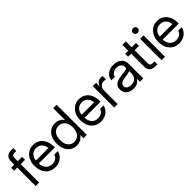

<svg xmlns="http://www.w3.org/2000/svg" viewBox="267 -1994 3272 3272"><g transform="rotate(-45 1903.0 -358.5)"><path d="M278.3 -515.6V-444.3H173.8V0H90.8V-444.3H15.6V-515.6H90.8V-607.4Q90.8 -662.6 127.4 -695.1Q164.1 -727.5 226.6 -727.5H278.3V-656.2H234.4Q201.7 -656.2 187.7 -642.1Q173.8 -627.9 173.8 -594.7V-515.6Z M557.6 11.7Q481.9 11.7 428.5 -22.9Q375 -57.6 346.7 -118.4Q318.4 -179.2 318.4 -256.8Q318.4 -335.4 348.1 -396.5Q377.9 -457.5 430.7 -492.4Q483.4 -527.3 551.8 -527.3Q623.5 -527.3 676.3 -493.2Q729 -459 757.6 -397.9Q786.1 -336.9 786.1 -256.8V-234.4H400.4Q403.3 -158.7 443.8 -111.1Q484.4 -63.5 557.6 -63.5Q612.8 -63.5 647.7 -88.9Q682.6 -114.3 694.3 -154.3H777.3Q767.6 -105 736.8 -67.6Q706.1 -30.3 659.9 -9.3Q613.8 11.7 557.6 11.7ZM401.4 -304.7H703.1Q696.3 -373 655.8 -413.1Q615.2 -453.1 551.8 -453.1Q488.3 -453.1 448 -413.1Q407.7 -373 401.4 -304.7Z M1078.1 9.8Q1011.2 9.8 960.7 -24.2Q910.2 -58.1 882.3 -118.4Q854.5 -178.7 854.5 -257.8Q854.5 -337.4 882.3 -397.7Q910.2 -458 960.7 -491.7Q1011.2 -525.4 1078.1 -525.4Q1128.4 -525.4 1171.4 -504.2Q1214.4 -482.9 1239.3 -439.5H1240.2V-727.5H1323.2V0H1242.2V-78.1H1241.2Q1213.4 -33.7 1170.9 -12Q1128.4 9.8 1078.1 9.8ZM1090.8 -64.9Q1162.6 -64.9 1204.8 -117.7Q1247.1 -170.4 1247.1 -257.8Q1247.1 -345.2 1204.8 -398.2Q1162.6 -451.2 1090.8 -451.2Q1023.9 -451.2 981.2 -401.9Q938.5 -352.5 938.5 -257.8Q938.5 -163.1 981.2 -114Q1023.9 -64.9 1090.8 -64.9Z M1660.2 11.7Q1584.5 11.7 1531 -22.9Q1477.5 -57.6 1449.2 -118.4Q1420.9 -179.2 1420.9 -256.8Q1420.9 -335.4 1450.7 -396.5Q1480.5 -457.5 1533.2 -492.4Q1585.9 -527.3 1654.3 -527.3Q1726.1 -527.3 1778.8 -493.2Q1831.5 -459 1860.1 -397.9Q1888.7 -336.9 1888.7 -256.8V-234.4H1502.9Q1505.9 -158.7 1546.4 -111.1Q1586.9 -63.5 1660.2 -63.5Q1715.3 -63.5 1750.2 -88.9Q1785.2 -114.3 1796.9 -154.3H1879.9Q1870.1 -105 1839.4 -67.6Q1808.6 -30.3 1762.5 -9.3Q1716.3 11.7 1660.2 11.7ZM1503.9 -304.7H1805.7Q1798.8 -373 1758.3 -413.1Q1717.8 -453.1 1654.3 -453.1Q1590.8 -453.1 1550.5 -413.1Q1510.3 -373 1503.9 -304.7Z M1983.4 0V-515.6H2062.5V-434.6H2064.5Q2078.6 -474.6 2109.4 -499Q2140.1 -523.4 2188.5 -523.4Q2199.7 -523.4 2209.2 -522.5Q2218.8 -521.5 2223.6 -520.5V-437.5Q2218.8 -439 2204.8 -441.2Q2190.9 -443.4 2172.9 -443.4Q2129.9 -443.4 2098.1 -413.1Q2066.4 -382.8 2066.4 -317.4V0Z M2447.3 7.8Q2370.6 7.8 2319.1 -31.7Q2267.6 -71.3 2267.6 -148.4Q2267.6 -192.9 2284.9 -220.7Q2302.2 -248.5 2331.3 -264.4Q2360.4 -280.3 2397.2 -288.6Q2434.1 -296.9 2472.7 -301.8Q2522 -308.6 2550.3 -312Q2578.6 -315.4 2590.6 -323.2Q2602.5 -331.1 2602.5 -350.6V-355.5Q2602.5 -397.5 2572.5 -424.8Q2542.5 -452.1 2488.3 -452.1Q2434.6 -452.1 2400.1 -426Q2365.7 -399.9 2362.8 -361.3H2278.3Q2280.8 -408.7 2307.6 -445.6Q2334.5 -482.4 2380.9 -503.9Q2427.2 -525.4 2488.3 -525.4Q2578.6 -525.4 2631.6 -478.8Q2684.6 -432.1 2684.6 -355.5V0H2602.5V-73.2H2600.6Q2591.3 -54.7 2573.2 -35.9Q2555.2 -17.1 2524.7 -4.6Q2494.1 7.8 2447.3 7.8ZM2459 -66.4Q2509.8 -66.4 2541.5 -84.7Q2573.2 -103 2587.9 -132.3Q2602.5 -161.6 2602.5 -195.3V-259.8Q2593.3 -251 2553.2 -243.9Q2513.2 -236.8 2468.8 -230.5Q2439 -226.6 2412.4 -217Q2385.7 -207.5 2369.1 -190.2Q2352.5 -172.9 2352.5 -143.6Q2352.5 -107.4 2381.1 -86.9Q2409.7 -66.4 2459 -66.4Z M3024.4 -515.6V-444.3H2919.9V-132.8Q2919.9 -99.6 2933.8 -85.4Q2947.8 -71.3 2980.5 -71.3H3024.4V0H2972.7Q2910.2 0 2873.5 -32.5Q2836.9 -64.9 2836.9 -120.1V-444.3H2761.7V-515.6H2836.9V-656.2H2919.9V-515.6Z M3124 0V-515.6H3207V0ZM3165.5 -616.2Q3141.1 -616.2 3123.5 -632.8Q3106 -649.4 3106 -672.9Q3106 -696.3 3123.5 -712.9Q3141.1 -729.5 3165.5 -729.5Q3189.9 -729.5 3207.5 -712.9Q3225.1 -696.3 3225.1 -672.9Q3225.1 -649.4 3207.5 -632.8Q3189.9 -616.2 3165.5 -616.2Z M3543.9 11.7Q3468.3 11.7 3414.8 -22.9Q3361.3 -57.6 3333 -118.4Q3304.7 -179.2 3304.7 -256.8Q3304.7 -335.4 3334.5 -396.5Q3364.3 -457.5 3417 -492.4Q3469.7 -527.3 3538.1 -527.3Q3609.9 -527.3 3662.6 -493.2Q3715.3 -459 3743.9 -397.9Q3772.5 -336.9 3772.5 -256.8V-234.4H3386.7Q3389.6 -158.7 3430.2 -111.1Q3470.7 -63.5 3543.9 -63.5Q3599.1 -63.5 3634 -88.9Q3668.9 -114.3 3680.7 -154.3H3763.7Q3753.9 -105 3723.1 -67.6Q3692.4 -30.3 3646.2 -9.3Q3600.1 11.7 3543.9 11.7ZM3387.7 -304.7H3689.5Q3682.6 -373 3642.1 -413.1Q3601.6 -453.1 3538.1 -453.1Q3474.6 -453.1 3434.3 -413.1Q3394 -373 3387.7 -304.7Z"/></g></svg>

Font: Inter Display
Style: Regular
Weight: 400
Designer: Rasmus Andersson
Foundry: rsms
Version: Version 4.000;git-37864ae